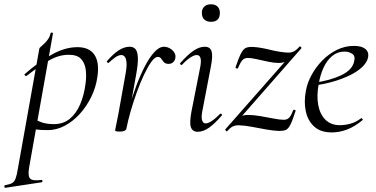

<svg xmlns="http://www.w3.org/2000/svg" viewBox="-83 -617 1784 912"><path d="M-57.4 275Q-61.2 276 -62.3 270Q-63.4 264 -59.4 263Q-37 258.8 -25.9 252.7Q-14.8 246.6 -9 231.1Q-3.2 215.6 1.8 185L103.8 -386Q103.8 -389 111 -395.1Q118.2 -401.2 127.9 -410.4Q137.6 -419.6 145.9 -431.9Q154.2 -444.2 157.4 -459.2Q158.6 -463.2 164 -462.2Q169.4 -461.2 168.4 -457.2L55.4 178Q48.4 218.6 59.9 231Q71.4 243.4 112.8 237.8Q116.8 236.2 118.4 242Q120 247.8 115 248.8ZM145 1Q108 1 89.5 -2Q71 -5 57 -8L67 -60.4Q86.4 -46.8 111.4 -37.1Q136.4 -27.4 173.2 -27.4Q217.6 -27.4 248.2 -52.5Q278.8 -77.6 297.7 -121.4Q316.6 -165.2 323.4 -220Q328.2 -254.4 324.3 -285.6Q320.4 -316.8 302.3 -336.8Q284.2 -356.8 243.2 -356.8Q196.8 -356.8 150.2 -330.1Q103.6 -303.4 42.4 -256Q39.2 -254.4 35.3 -259Q31.4 -263.6 34.6 -265.2Q94.6 -318.2 159.1 -355.6Q223.6 -393 285 -393Q341 -393 365.4 -357Q389.8 -321 379.8 -253Q372.8 -202 350.1 -156Q327.4 -110 294.7 -74.5Q262 -39 223.2 -19Q184.4 1 145 1Z M517.6 -7.2 507.6 -8.2Q516 -53.2 530.6 -105.7Q545.2 -158.2 564.3 -209.2Q583.4 -260.2 605.2 -302.3Q627 -344.4 650.2 -369.7Q673.4 -395 696 -395Q709.6 -395 723 -387.7Q736.4 -380.4 744.6 -368Q752.8 -355.6 749.8 -341Q747.2 -328 738.8 -320.8Q730.4 -313.6 717.8 -313.6Q702.8 -313.6 695.4 -321.9Q688 -330.2 682.5 -338.5Q677 -346.8 666.8 -346.8Q652.6 -346.8 635.8 -323.3Q619 -299.8 600.9 -261.6Q582.8 -223.4 566.5 -177.9Q550.2 -132.4 537.3 -87.4Q524.4 -42.4 517.6 -7.2ZM486.4 8Q472.2 8 468 6.3Q463.8 4.6 463.8 1.6Q463.8 -1.6 469.4 -26.4Q475 -51.2 479 -74L512 -258.6Q519.8 -298.8 518 -319.3Q516.2 -339.8 509.3 -347.7Q502.4 -355.6 493.6 -355.6Q479.8 -355.6 463.7 -344Q447.6 -332.4 433.4 -318.8Q431 -316.4 427 -320.1Q423 -323.8 425.4 -327Q455 -361.2 481.2 -378.1Q507.4 -395 533 -395Q551 -395 560.8 -383.4Q570.6 -371.8 571.9 -342.8Q573.2 -313.8 563.4 -261L517.6 -7.2Q515.4 8 486.4 8Z M856.2 9Q832 9 824 -12Q816 -33 826.8 -89L867.8 -297Q879.4 -355.6 851.2 -355.6Q839.6 -355.6 821.5 -344Q803.4 -332.4 782.2 -310Q779 -306 774.6 -310.5Q770.2 -315 774 -318.2Q808.4 -357.2 836.2 -376.1Q864 -395 889.6 -395Q915.2 -395 922 -373.3Q928.8 -351.6 918.4 -299.4L878 -89Q872.2 -58.6 877.2 -44.7Q882.2 -30.8 894.2 -30.8Q905.2 -30.8 923 -42.4Q940.8 -54 961.6 -75.4Q965.6 -79.4 969.6 -75Q973.6 -70.6 969.6 -67.4Q937 -29.6 909.6 -10.3Q882.2 9 856.2 9ZM919.2 -513.4Q898.8 -513.4 887.3 -524.4Q875.8 -535.4 875.8 -556.2Q875.8 -574.6 887.3 -585.6Q898.8 -596.6 919.2 -596.6Q939.6 -596.6 950.5 -585.6Q961.4 -574.6 961.4 -556.2Q961.4 -513.4 919.2 -513.4Z M995 7Q993 8 989.4 3.5Q985.8 -1 986.8 -2L1302 -360L1296 -349Q1283 -330.8 1272.1 -324.4Q1261.2 -318 1240.2 -318Q1219.2 -318 1190.8 -324Q1162.4 -330 1136.4 -335.9Q1110.4 -341.8 1094.2 -341.8Q1076.8 -341.8 1067.3 -330.1Q1057.8 -318.4 1047.4 -293.6Q1046.2 -289.6 1040.3 -292Q1034.4 -294.4 1036.4 -299.4Q1051.8 -344.4 1062.4 -364.4Q1073 -384.4 1085.3 -389.7Q1097.6 -395 1119 -394Q1154 -392 1200 -380.5Q1246 -369 1285 -367Q1301 -367 1313 -373Q1325 -379 1340 -396Q1343 -398 1346.6 -393.7Q1350.2 -389.4 1348.2 -387.4L1034 -29L1037.8 -40.6Q1051 -58.6 1062.9 -64.8Q1074.8 -71 1095.8 -71Q1121 -71 1153.4 -65.5Q1185.8 -60 1216.3 -54Q1246.8 -48 1265 -48Q1282 -48 1291.3 -58.7Q1300.6 -69.4 1310 -94.2Q1311.2 -96.2 1316.6 -95.2Q1322 -94.2 1321 -90.2Q1307 -46 1296.7 -25.4Q1286.4 -4.8 1274.7 0.1Q1263 5 1243 5Q1215 4 1181.5 -2Q1148 -8 1114 -14.5Q1080 -21 1050 -22Q1034 -22 1022 -16Q1010 -10 995 7Z M1493.2 12Q1440 12 1409.5 -15.8Q1379 -43.6 1369.5 -88.6Q1360 -133.6 1369.8 -185Q1376.2 -222.4 1396.8 -260.5Q1417.4 -298.6 1448.2 -329.9Q1479 -361.2 1517.2 -380.1Q1555.4 -399 1598.4 -399Q1634.6 -399 1652.3 -384.6Q1670 -370.2 1665.6 -345Q1661 -321.4 1638.2 -299.4Q1615.4 -277.4 1579.1 -259.6Q1542.8 -241.8 1498.3 -229.1Q1453.8 -216.4 1406.2 -210.6L1408.2 -223.6Q1484.8 -234.6 1537.2 -259.3Q1589.6 -284 1599 -324Q1606.2 -350.8 1590.1 -361.4Q1574 -372 1553.6 -372Q1520.2 -372 1494.9 -351.1Q1469.6 -330.2 1453.7 -295.2Q1437.8 -260.2 1430.8 -218Q1420.4 -162.2 1428.6 -118.2Q1436.8 -74.2 1462.8 -48.3Q1488.8 -22.4 1531.4 -22.4Q1555.2 -22.4 1581.3 -29.4Q1607.4 -36.4 1631.8 -55Q1634.6 -57 1638.1 -53Q1641.6 -49 1638.8 -46.2Q1600.8 -14.8 1564.7 -1.4Q1528.6 12 1493.2 12Z"/></svg>

Font: Cormorant Infant Light
Style: Italic
Weight: 300
Italic angle: -10°
Designer: Christian Thalmann (Catharsis Fonts)
Foundry: Catharsis Fonts
Version: Version 4.001